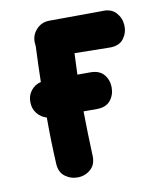

<svg xmlns="http://www.w3.org/2000/svg" viewBox="-66 -584 532 639"><g transform="rotate(-10 200.0 -264.5)"><path d="M83 -58Q84 -27 104 -12.5Q124 2 148.5 1Q173 0 191 -16.5Q209 -33 207 -64Q204 -136 203 -212H248Q279 -212 294 -230.5Q309 -249 309 -274Q309 -299 294 -317.5Q279 -336 248 -336H204Q205 -365 207 -408L329 -406Q360 -407 374 -427Q388 -447 386.5 -471.5Q385 -496 368.5 -514Q352 -532 321 -530L141 -529Q115 -528 98 -508.5Q81 -489 83 -463Q83 -458 84 -453Q81 -385 80 -333Q59 -328 46 -311Q33 -294 34 -272Q34 -251 46.5 -235Q59 -219 79 -213Q79 -132 83 -58Z"/></g></svg>

Font: Balsamiq Sans
Style: Bold
Weight: 700
Designer: Michael Angeles
Foundry: Balsamiq SRL
Version: Version 1.020; ttfautohint (v1.8.4.7-5d5b);gftools[0.9.26]